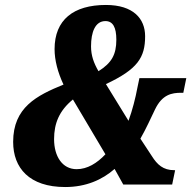

<svg xmlns="http://www.w3.org/2000/svg" viewBox="-20 -744 781 774"><path d="M243 10C326 10 392 -19 442 -63L477 0H674L686 -58H682C638 -58 614 -80 592 -115L546 -185C570 -227 588 -268 605 -303C634 -363 672 -370 711 -370H719L731 -429H542L534 -391C526 -348 514 -301 498 -257L407 -405C535 -465 565 -512 565 -598C565 -669 517 -724 407 -724C276 -724 200 -664 200 -546C200 -501 213 -452 236 -403C128 -359 33 -311 33 -172C33 -67 98 10 243 10ZM377 -457C358 -490 347 -520 347 -557C347 -615 364 -659 405 -659C435 -659 449 -634 449 -584C449 -524 430 -490 377 -457ZM289 -62C231 -62 198 -114 198 -183C198 -247 219 -298 274 -343L405 -122C371 -86 332 -62 289 -62Z"/></svg>

Font: Noto Serif Condensed Black
Style: Italic
Weight: 900
Width: 3
Italic angle: -12°
Designer: Monotype Design Team
Foundry: Monotype Imaging Inc.
Version: Version 2.013